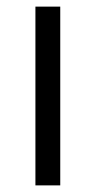

<svg xmlns="http://www.w3.org/2000/svg" viewBox="-20 -560 289 580"><path d="M162 -540V0H87V-540Z"/></svg>

Font: Pathway Extreme 8pt Thin 12pt Light
Style: Regular
Weight: 300
Version: Version 1.001;gftools[0.9.26]